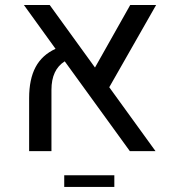

<svg xmlns="http://www.w3.org/2000/svg" viewBox="-20 -595 682 756"><path d="M74.2 0ZM410.2 -251.5 592.3 0H491.2L234.9 -353.5Q182.6 -320.8 182.6 -241.2V0H94.7V-208.5Q94.7 -283.2 120.1 -330.8Q145.5 -378.4 198.7 -402.8L74.2 -575.2H175.8L354 -329.1L492.7 -575.2H594.7ZM232.9 95.2H430.2V141.1H232.9Z"/></svg>

Font: Heebo
Style: Regular
Weight: 400
Designer: Oded Ezer
Foundry: Meir Sadan
Version: Version 2.001; ttfautohint (v1.5.14-ce02) -l 8 -r 50 -G 200 